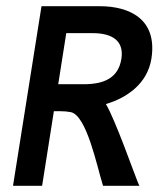

<svg xmlns="http://www.w3.org/2000/svg" viewBox="-20 -600 512 620"><path d="M22 0H116L154 -241H172C186 -241 198 -240 208 -238C260 -229 294 -59 311 -6L313 0H430L424 -14C414 -38 352 -214 322 -264C387 -283 456 -328 469 -411C489 -540 396 -580 302 -580H114ZM168 -328 194 -493H279C343 -493 381 -468 372 -410C362 -348 316 -328 250 -328Z"/></svg>

Font: Charger Pro
Style: ExBdNarObl
Weight: 400
Designer: Jasper
Foundry: Cannot Into Space Fonts
Version: Version 1.09